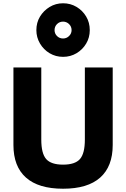

<svg xmlns="http://www.w3.org/2000/svg" viewBox="-20 -1142 770 1172"><path d="M365 10Q215 10 138.5 -58Q62 -126 62 -257V-730H232V-290Q232 -205 262 -171Q292 -137 365 -137Q438 -137 468 -171Q498 -205 498 -290V-730H668V-257Q668 -126 591.5 -58Q515 10 365 10ZM365 -795Q320 -795 283 -817Q246 -839 224 -876.5Q202 -914 202 -958Q202 -1004 224 -1040.5Q246 -1077 283 -1099.5Q320 -1122 365 -1122Q410 -1122 447 -1100Q484 -1078 506 -1041Q528 -1004 528 -958Q528 -913 506 -876Q484 -839 447 -817Q410 -795 365 -795ZM365 -907Q386 -907 401.5 -922Q417 -937 417 -958Q417 -980 401.5 -995Q386 -1010 365 -1010Q343 -1010 328 -995Q313 -980 313 -958Q313 -937 328 -922Q343 -907 365 -907Z"/></svg>

Font: M PLUS 1 ExtraBold
Style: Regular
Weight: 800
Designer: Coji Morishita
Foundry: UNDERFOREST DESIGN
Version: Version 1.001